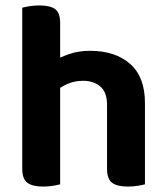

<svg xmlns="http://www.w3.org/2000/svg" viewBox="-20 -679 613 706"><path d="M513 -203H373.6V-293Q373.6 -340.4 348.6 -361.2Q323.7 -381.9 285.9 -381.9Q252.8 -381.9 226.3 -369.6Q199.7 -357.2 180.7 -341.5L175.6 -454Q198.9 -467.7 233.4 -479.9Q268 -492.2 310.8 -492.2Q403.7 -492.2 458.3 -444.2Q513 -396.2 513 -300.3ZM61.8 -264H201.2V-1.3Q192.3 1.3 175.3 4.1Q158.4 7 138.5 7Q99 7 80.4 -7.1Q61.8 -21.2 61.8 -58.1ZM373.6 -263.7 513 -263.3V-1.3Q504 1.3 486.9 4.1Q469.8 7 450.2 7Q410.4 7 392 -7.1Q373.6 -21.2 373.6 -58.1ZM201.2 -192H61.8V-650.6Q70.8 -653.3 87.9 -656.1Q105 -659 124.9 -659Q165 -659 183.1 -645.2Q201.2 -631.4 201.2 -593.9Z"/></svg>

Font: Baloo Tammudu 2
Style: Regular
Weight: 400
Designer: Maithili Shingre, Omkar Shende and Ek Type
Foundry: Ek Type
Version: Version 1.700